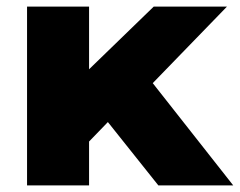

<svg xmlns="http://www.w3.org/2000/svg" viewBox="-20 -562 727 582"><path d="M443 -310 668 -542H446L250 -352V-542H62V0H250V-133L307 -192L460 0H687Z"/></svg>

Font: Montserrat-Alt1 ExtBd
Style: Regular
Weight: 800
Designer: Differentunic
Foundry: Differentunic
Version: Version 7.222